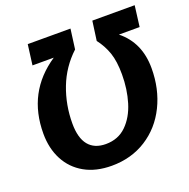

<svg xmlns="http://www.w3.org/2000/svg" viewBox="-126 -813 934 950"><g transform="rotate(-20 341.0 -338.0)"><path d="M40 -249Q40 -467 217 -585H105L119 -692H344L330 -587Q260 -522 226 -433.5Q192 -345 192 -247Q192 -171 223 -133Q254 -95 314 -95Q379 -95 422 -137Q465 -179 485.5 -246.5Q506 -314 506 -392Q506 -461 490.5 -506Q475 -551 445 -590L459 -692H682L668 -582H559Q654 -506 654 -371Q654 -262 610.5 -173.5Q567 -85 487.5 -34.5Q408 16 305 16Q222 16 162.5 -17.5Q103 -51 71.5 -111Q40 -171 40 -249Z"/></g></svg>

Font: Fira Sans SemiBold
Style: Italic
Weight: 600
Italic angle: -8°
Designer: bBox Type GmbH & Carrois Corporate GbR & Edenspiekermann AG
Foundry: bBox Type GmbH & Carrois Corporate GbR & Edenspiekermann AG
Version: Version 4.301